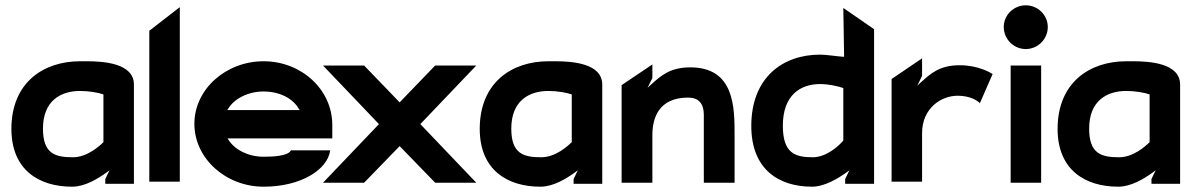

<svg xmlns="http://www.w3.org/2000/svg" viewBox="-20 -693 4502 724"><path d="M23 -207C23 -53 126 11 252 11C301 11 350 -20 381 -42L393 -51L377 -18V0H485V-374C485 -455 370 -462 307 -462H282C143 -462 23 -381 23 -207ZM142 -208C142 -314 210 -350 282 -350C315 -350 350 -344 370 -337V-157C354 -141 308 -100 255 -100C188 -100 142 -113 142 -208Z M543 -8H658V-666L543 -577Z M713 -226C713 -95 832 11 974 11C1116 11 1216 -54 1225 -126H1077C1066 -104 1008 -102 974 -102C916 -102 866 -128 842 -165L838 -171H1233V-222C1233 -355 1117 -462 974 -462C832 -462 713 -357 713 -226ZM837 -278 841 -284C864 -321 915 -348 974 -348C1033 -348 1083 -323 1106 -284L1110 -278Z M1198 -4H1353L1487 -142L1621 -4H1776L1565 -225L1776 -446H1621L1487 -307L1353 -446H1198L1409 -225Z M1789 -207C1789 -53 1892 11 2018 11C2067 11 2116 -20 2147 -42L2159 -51L2143 -18V0H2251V-374C2251 -455 2136 -462 2073 -462H2048C1909 -462 1789 -381 1789 -207ZM1908 -208C1908 -314 1976 -350 2048 -350C2081 -350 2116 -344 2136 -337V-157C2120 -141 2074 -100 2021 -100C1954 -100 1908 -113 1908 -208Z M2324 -4H2440V-183C2440 -247 2463 -325 2575 -325C2615 -325 2634 -302 2634 -260V-4H2750V-183C2750 -288 2750 -439 2583 -439C2506 -439 2472 -407 2436 -375L2422 -362L2440 -399V-450L2324 -372Z M2813 -218C2813 -55 2916 11 3042 11C3090 11 3141 -21 3171 -42L3183 -51L3167 -18V0H3276V-583L3160 -663L3163 -479H3159C3131 -481 3096 -487 3072 -487C2933 -487 2813 -402 2813 -218ZM2932 -219C2932 -335 2999 -376 3072 -376C3106 -376 3139 -368 3160 -361V-164L3159 -162C3144 -144 3097 -100 3045 -100C2978 -100 2932 -115 2932 -219Z M3342 -8H3457V-191C3457 -286 3530 -332 3591 -332C3638 -332 3665 -314 3675 -304L3723 -414C3713 -420 3668 -447 3599 -447C3522 -447 3489 -415 3453 -383L3439 -370L3457 -407V-473L3342 -395Z M3765 -591C3765 -545 3803 -508 3848 -508C3893 -508 3931 -545 3931 -591C3931 -637 3893 -673 3848 -673C3803 -673 3765 -637 3765 -591ZM3791 -4H3906V-446H3791Z M3968 -207C3968 -53 4071 11 4197 11C4246 11 4295 -20 4326 -42L4338 -51L4322 -18V0H4430V-374C4430 -455 4315 -462 4252 -462H4227C4088 -462 3968 -381 3968 -207ZM4087 -208C4087 -314 4155 -350 4227 -350C4260 -350 4295 -344 4315 -337V-157C4299 -141 4253 -100 4200 -100C4133 -100 4087 -113 4087 -208Z"/></svg>

Font: Charger EcoBold
Style: Bold
Weight: 1000
Designer: Jasper
Foundry: Cannot Into Space Fonts
Version: Version 1.1